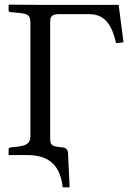

<svg xmlns="http://www.w3.org/2000/svg" viewBox="-20 -666 566 827"><path d="M98 2C201 2 241 57 250 141H280L273 -7C272 -21 263.7 -29.6 251 -31L233 -33C197.9 -36.9 196 -46 196 -77V-574C196 -600 211 -605 234 -605H365C435 -605 464 -552 480 -480L512 -484L491 -645H153C139 -645 19 -646 19 -646L17 -645V-621C17 -617 20 -614.4 24 -614L56 -611C100.1 -606.9 111 -602 111 -567V-80C111 -49 94.9 -38.5 53 -34L25 -31C21 -30.6 17 -28 17 -23V0L19 2Z"/></svg>

Font: Libertinus Serif
Style: Regular
Weight: 400
Designer: Philipp H. Poll
Foundry: Khaled Hosny
Version: Version 6.2